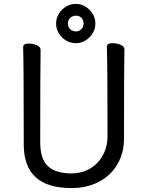

<svg xmlns="http://www.w3.org/2000/svg" viewBox="-20 -935 750 979"><path d="M343.3 23.9Q101.1 23.9 101.1 -198.2Q101.1 -585.9 98.1 -694.8Q98.1 -712.9 125 -712.9Q147 -712.9 167 -704.8Q187 -696.8 187 -680.2Q185.1 -584 185.1 -210Q185.1 -122.1 225.6 -86.4Q266.1 -50.8 343.3 -50.8Q397 -50.8 439 -75.4Q481 -100.1 504.6 -143.6Q528.3 -187 528.3 -242.2Q528.3 -595.2 524.9 -696.8Q524.9 -714.8 552.2 -714.8Q574.2 -714.8 594.2 -707Q614.3 -699.2 614.3 -682.1Q612.3 -594.2 612.3 -230Q612.3 -153.8 578.1 -96.4Q543.9 -39.1 483.6 -7.6Q423.3 23.9 343.3 23.9ZM367.2 -774.9Q383.3 -774.9 394.8 -786.4Q406.2 -797.9 406.2 -815.9Q406.2 -833 395.3 -844Q384.3 -855 367.2 -855Q349.1 -855 337.6 -843.5Q326.2 -832 326.2 -815.9Q326.2 -797.9 337.6 -786.4Q349.1 -774.9 367.2 -774.9ZM436.3 -744.9Q406.2 -714.8 366.2 -714.8Q326.2 -714.8 296.1 -744.9Q266.1 -774.9 266.1 -814.9Q266.1 -855 296.1 -885Q326.2 -915 366.2 -915Q406.2 -915 436.3 -885Q466.3 -855 466.3 -814.9Q466.3 -774.9 436.3 -744.9Z"/></svg>

Font: LXGW WenKai GB Screen
Style: Regular
Weight: 400
Designer: LXGW / Fontworks Inc.
Foundry: LXGW / Fontworks Inc.
Version: Version 1.321;February 19, 2024;FontCreator 14.0.0.2901 64-b